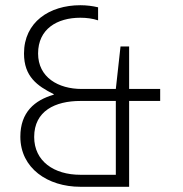

<svg xmlns="http://www.w3.org/2000/svg" viewBox="-20 -716 702 736"><path d="M356 -638V-688C335 -693 312 -696 288 -696C169 -696 72 -631 72 -511C72 -423 122 -387 186 -355V-353C113 -332 58 -286 58 -192C58 -71 163 0 288 0H475V-329H594V-375H475V-538H442L424 -375H293C204 -375 126 -419 126 -511C126 -605 199 -648 288 -648C312 -648 335 -645 356 -638ZM288 -329H424V-46H288C187 -46 111 -98 111 -191C111 -291 192 -329 288 -329Z"/></svg>

Font: Chivo Light
Style: Regular
Weight: 300
Designer: Hector Gatti
Foundry: Omnibus-Type
Version: Version 1.003;PS 001.003;hotconv 1.0.70;makeotf.lib2.5.58329